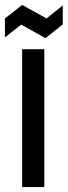

<svg xmlns="http://www.w3.org/2000/svg" viewBox="-40 -760 275 780"><path d="M50 0V-560H140V0ZM-20 -608V-685L50 -740L149 -685L215 -738V-661L145 -605L46 -660Z"/></svg>

Font: Tektur SemiCondensed
Style: Regular
Weight: 400
Width: 4
Designer: Adam Jagosz
Foundry: Adam Jagosz
Version: Version 1.005;gftools[0.9.30]